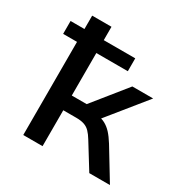

<svg xmlns="http://www.w3.org/2000/svg" viewBox="-161 -843 955 982"><g transform="rotate(30 316.5 -352.5)"><path d="M106 0V-550H24V-626H106V-705H220V-626H406V-550H220V-299H308L465 -494H588L393 -253L379 -278Q409 -275 430.5 -263.5Q452 -252 470 -232.5Q488 -213 508 -181L618 0H496L405 -147Q391 -170 377 -184.5Q363 -199 344 -205.5Q325 -212 297 -212H220V0Z"/></g></svg>

Font: Nunito Sans 6pt SemiBold
Style: Regular
Weight: 600
Version: Version 3.101;gftools[0.9.27]